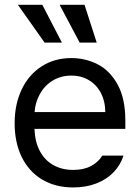

<svg xmlns="http://www.w3.org/2000/svg" viewBox="-20 -783 593 813"><path d="M42 -260.7Q42 -341.8 72 -404.5Q102.1 -467.3 156.5 -502.2Q210.9 -537.1 282.2 -537.1Q342.3 -537.1 394 -510.5Q445.8 -483.9 478.3 -424.6Q510.7 -365.2 510.7 -272.5V-237.3H126Q127.9 -182.1 148.9 -143.1Q169.9 -104 206.3 -83.7Q242.7 -63.5 290 -63.5Q335 -63.5 366 -80.3Q397 -97.2 413.1 -124H502.9Q490.2 -84 460.7 -53.5Q431.2 -22.9 387.5 -6.1Q343.8 10.7 290 10.7Q214.4 10.7 158.2 -22.9Q102.1 -56.6 72 -118.2Q42 -179.7 42 -260.7ZM425.8 -308.6Q425.8 -353 408 -387.9Q390.1 -422.9 357.4 -442.9Q324.7 -462.9 282.2 -462.9Q237.8 -462.9 203.4 -441.9Q168.9 -420.9 149.2 -385.5Q129.4 -350.1 126.5 -308.6ZM55.7 -762.7H159.2L242.2 -602.5H168.9ZM232.4 -762.7H337.9L389.6 -602.5H317.4Z"/></svg>

Font: Pretendard JP
Style: Regular
Weight: 400
Designer: Base glyphs from Inter by Rasmus Andersson; Hangeul glyphs from Noto Sans CJK(Source Han Sans) by Jang Soo-young and Kan
Foundry: Kil Hyung-jin
Version: Version 1.309